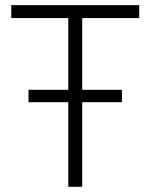

<svg xmlns="http://www.w3.org/2000/svg" viewBox="-20 -720 580 740"><path d="M516.6 -650.4Q461.9 -650.4 296.9 -650.4Q296.9 -581.1 296.9 -374Q335 -374 450.2 -374Q450.2 -362.3 450.2 -326.2Q412.1 -326.2 296.9 -326.2Q296.9 -244.1 296.9 0Q283.2 0 243.2 0Q243.2 -81.1 243.2 -326.2Q205.1 -326.2 89.8 -326.2Q89.8 -337.9 89.8 -374Q127.9 -374 243.2 -374Q243.2 -443.4 243.2 -650.4Q188.5 -650.4 23.4 -650.4Q23.4 -662.1 23.4 -700.2Q146.5 -700.2 516.6 -700.2Q516.6 -687.5 516.6 -650.4Z"/></svg>

Font: LeFont
Style: ExtraLight
Weight: 200
Designer: Leryon MEDIA
Version: Version 1.0